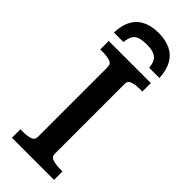

<svg xmlns="http://www.w3.org/2000/svg" viewBox="-295 -959 996 996"><g transform="rotate(45 202.5 -461.5)"><path d="M202 -923Q151 -923 114.5 -905.5Q78 -888 58 -852Q38 -816 36 -760H106Q109 -790 118.5 -806.5Q128 -823 148 -830Q168 -837 201 -837Q232 -837 251.5 -830Q271 -823 281.5 -806.5Q292 -790 295 -760H370Q367 -816 346.5 -852Q326 -888 289.5 -905.5Q253 -923 202 -923ZM140 -98V-612Q140 -634 118.5 -641Q97 -648 63 -648H48V-710H357V-648H342Q308 -648 286 -641Q264 -634 264 -612V-98Q264 -76 286 -69Q308 -62 342 -62H357V0H48V-62H63Q97 -62 118.5 -69Q140 -76 140 -98Z"/></g></svg>

Font: Roboto Serif 20pt Medium
Style: Regular
Weight: 500
Version: Version 1.008